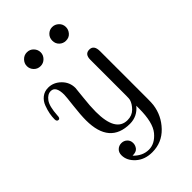

<svg xmlns="http://www.w3.org/2000/svg" viewBox="-257 -747 1042 1042"><g transform="rotate(-45 264.0 -226.5)"><path d="M15.1 -295.9Q15.1 -314.9 19 -336.4Q22.9 -357.9 32.5 -383.5Q42 -409.2 62.5 -425.5Q83 -441.9 111.8 -441.9Q152.8 -441.9 184.3 -410.9Q215.8 -379.9 215.8 -335.9Q215.8 -330.1 209 -270Q202.1 -210 202.1 -166Q202.1 -12.2 292 -12.2Q327.1 -12.2 349.6 -34.7Q372.1 -57.1 378.9 -81.1Q380.9 -87.9 380.9 -110.8V-387.2Q380.9 -430.2 416 -430.2Q451.2 -430.2 451.2 -382.8V-18.1Q451.2 12.7 449.2 28.8Q439.5 100.6 388.7 153.3Q337.9 206.1 264.2 206.1Q207 206.1 170.4 173.1Q133.8 140.1 133.8 99.1Q133.8 77.1 147.5 64.5Q161.1 51.8 180.2 51.8Q199.2 51.8 212.6 64.5Q226.1 77.1 226.1 97.2Q226.1 114.3 215.1 128.7Q204.1 143.1 176.8 143.1H174.8Q212.9 183.1 261.2 183.1Q307.1 183.1 344 138.7Q380.9 94.2 380.9 -13.2V-34.2Q344.7 10.7 288.1 11.2Q132.3 11.2 131.8 -170.9Q131.8 -211.9 139.4 -275.9Q147 -339.8 147 -353Q147 -418.9 108.9 -418.9Q84 -418.9 64.5 -392.6Q44.9 -366.2 41 -300.8Q41 -277.8 28.8 -277.8Q15.1 -277.8 15.1 -295.9ZM166 -659.2Q189 -659.2 204.1 -643.1Q219.2 -627 219.2 -606Q219.2 -585 203.6 -569.1Q188 -553.2 166 -553.2Q143.1 -553.2 127.9 -569.1Q112.8 -585 112.8 -606Q112.8 -627 128.4 -643.1Q144 -659.2 166 -659.2ZM413.1 -606Q413.1 -585.9 398.9 -569.6Q384.8 -553.2 360.8 -553.2Q338.9 -553.2 323.5 -568.1Q308.1 -583 308.1 -606Q308.1 -628.9 323.5 -644Q338.9 -659.2 359.9 -659.2Q380.9 -659.2 397 -644Q413.1 -628.9 413.1 -606Z"/></g></svg>

Font: CMU Serif Upright Italic
Style: UprightItalic
Weight: 500
Version: Version 0.7.0